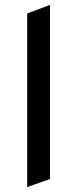

<svg xmlns="http://www.w3.org/2000/svg" viewBox="-20 -750 330 784"><path d="M184 -19 91 14V-695L184 -730Z"/></svg>

Font: Amita
Style: Regular
Weight: 400
Designer: Eduardo Rodriguez Tunni, Modular Infotech, Brian J. Bonislawsky
Foundry: Eduardo Rodriguez Tunni, Modular Infotech, Brian J. Bonislawsky
Version: Version 1.004